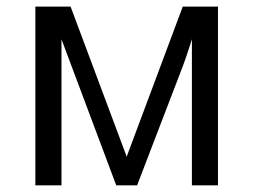

<svg xmlns="http://www.w3.org/2000/svg" viewBox="-20 -555 759 575"><path d="M632.8 0H554.7V-437.5Q535.2 -375 519.5 -335.9L390.6 0H328.1L164.1 -437.5V0H85.9V-535.2H191.4L359.4 -85.9L527.3 -535.2H632.8Z"/></svg>

Font: Droid Sans Fallback
Style: Regular
Weight: 400
Designer: Steve Matteson
Foundry: Ascender Corporation
Version: 3.00 (Khmer version)